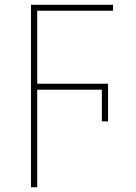

<svg xmlns="http://www.w3.org/2000/svg" viewBox="-20 -548 570 805"><path d="M110 237V-528H454V-503H136V-197H433V-39H407V-172H136V237Z"/></svg>

Font: Noto Sans Mono Condensed Thin
Style: Regular
Weight: 100
Width: 3
Designer: Monotype Design Team
Foundry: Monotype Imaging Inc.
Version: Version 2.014; ttfautohint (v1.8.4.7-5d5b)